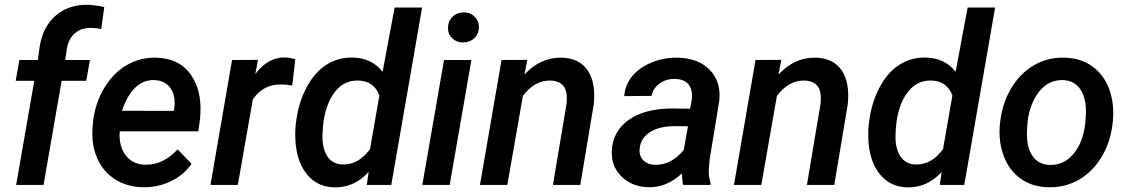

<svg xmlns="http://www.w3.org/2000/svg" viewBox="-20 -782 4771 812"><path d="M48.3 0 125 -440.4H46.4L62 -528.3H140.1L147.9 -585Q160.6 -667 214.1 -714.8Q267.6 -762.7 352.1 -761.7Q381.8 -760.7 420.9 -752L408.2 -659.2Q386.7 -664.1 364.7 -664.1Q323.2 -664.6 296.9 -641.6Q270.5 -618.7 263.2 -578.1L255.9 -528.3H360.4L344.7 -440.4H240.7L164.1 0Z M584 9.8Q515.1 8.3 464.6 -24.9Q414.1 -58.1 389.9 -115.7Q365.7 -173.3 371.6 -244.1L373 -264.2Q381.8 -344.7 420.2 -408.9Q458.5 -473.1 515.6 -506.3Q572.8 -539.6 639.6 -538.1Q738.8 -536.1 788.3 -464.4Q837.9 -392.6 825.7 -277.3L818.8 -226.6H486.3Q481.9 -163.6 511.7 -125Q541.5 -86.4 593.8 -85.4Q668.5 -83 731.4 -150.4L790 -88.9Q756.8 -41.5 702.6 -15.4Q648.4 10.7 584 9.8ZM633.3 -443.4Q541.5 -446.3 495.6 -313.5L714.8 -313L716.8 -323.2Q720.2 -345.7 717.3 -367.2Q711.9 -401.9 689.9 -421.9Q668 -441.9 633.3 -443.4Z M1215.8 -419.9Q1193.4 -424.8 1170.4 -424.8Q1094.2 -426.8 1049.3 -361.8L985.8 0H870.1L961.4 -528.3L1071.3 -528.8L1059.6 -468.8Q1113.8 -540.5 1184.6 -539.1Q1200.7 -539.1 1229 -531.7Z M1231.9 -264.6Q1241.7 -346.2 1275.9 -411.1Q1310.1 -476.1 1360.4 -508.1Q1410.6 -540 1472.2 -538.6Q1552.7 -536.6 1598.1 -478.5L1648.9 -750H1765.1L1634.8 0H1531.2L1539.1 -54.7Q1477.5 12.2 1394.5 10.3Q1320.8 9.3 1276.6 -46.6Q1232.4 -102.5 1229 -195.3Q1227.5 -225.6 1230.5 -254.4ZM1344.2 -219.2Q1340.8 -158.7 1363 -123Q1385.3 -87.4 1429.2 -86.4Q1496.1 -84.5 1544.9 -151.4L1584.5 -378.4Q1561.5 -439.5 1495.6 -441.4Q1429.2 -443.4 1388.7 -382.8Q1348.1 -322.3 1344.2 -219.2Z M1881.8 0H1766.1L1857.9 -528.3H1973.6ZM1874.5 -663.6Q1874.5 -690.4 1892.1 -709.5Q1909.7 -728.5 1939.5 -729.5Q1967.8 -730.5 1986.6 -712.2Q2005.4 -693.8 2005.4 -667.5Q2005.4 -639.6 1987.1 -621.6Q1968.8 -603.5 1940.4 -602.5Q1912.6 -601.6 1893.6 -619.4Q1874.5 -637.2 1874.5 -663.6Z M2210 -528.8 2198.2 -466.8Q2266.1 -540 2355 -538.1Q2429.2 -536.6 2464.8 -485.1Q2500.5 -433.6 2491.2 -341.3L2434.1 0H2318.4L2376 -342.8Q2378.4 -363.8 2376.5 -381.8Q2370.1 -439.9 2307.1 -441.4Q2241.2 -442.4 2191.4 -376.5L2125.5 0H2009.8L2101.1 -528.3Z M2869.6 0Q2863.8 -19.5 2864.7 -49.3Q2799.3 11.7 2723.6 9.8Q2654.8 8.8 2609.6 -34.4Q2564.5 -77.6 2567.4 -144Q2571.3 -227.5 2639.6 -275.4Q2708 -323.2 2823.2 -323.2L2898.4 -322.3L2905.3 -358.4Q2908.2 -377.4 2905.3 -394Q2895.5 -446.8 2835.4 -448.2Q2798.3 -449.2 2770.3 -429.4Q2742.2 -409.7 2735.8 -376.5L2620.1 -375.5Q2623.5 -424.3 2654.8 -461.2Q2686 -498 2737.8 -518.6Q2789.6 -539.1 2847.2 -538.1Q2933.6 -536.1 2981.9 -486.1Q3030.3 -436 3022 -356.4L2981.4 -108.9L2977.5 -64.9Q2976.1 -36.1 2984.9 -8.8L2984.4 0ZM2750.5 -85Q2787.1 -84 2818.4 -101.8Q2849.6 -119.6 2871.6 -147.9L2889.6 -248L2834.5 -248.5Q2769 -248.5 2730 -223.9Q2690.9 -199.2 2685.5 -156.2Q2681.6 -123.5 2700 -104.7Q2718.3 -85.9 2750.5 -85Z M3284.2 -528.8 3272.5 -466.8Q3340.3 -540 3429.2 -538.1Q3503.4 -536.6 3539.1 -485.1Q3574.7 -433.6 3565.4 -341.3L3508.3 0H3392.6L3450.2 -342.8Q3452.6 -363.8 3450.7 -381.8Q3444.3 -439.9 3381.3 -441.4Q3315.4 -442.4 3265.6 -376.5L3199.7 0H3084L3175.3 -528.3Z M3655.3 -264.6Q3665 -346.2 3699.2 -411.1Q3733.4 -476.1 3783.7 -508.1Q3834 -540 3895.5 -538.6Q3976.1 -536.6 4021.5 -478.5L4072.3 -750H4188.5L4058.1 0H3954.6L3962.4 -54.7Q3900.9 12.2 3817.9 10.3Q3744.1 9.3 3700 -46.6Q3655.8 -102.5 3652.3 -195.3Q3650.9 -225.6 3653.8 -254.4ZM3767.6 -219.2Q3764.2 -158.7 3786.4 -123Q3808.6 -87.4 3852.5 -86.4Q3919.4 -84.5 3968.3 -151.4L4007.8 -378.4Q3984.9 -439.5 3918.9 -441.4Q3852.5 -443.4 3812 -382.8Q3771.5 -322.3 3767.6 -219.2Z M4210 -266.1Q4218.3 -343.8 4255.6 -407.2Q4293 -470.7 4351.6 -505.4Q4410.2 -540 4481.4 -538.1Q4549.3 -537.1 4598.6 -502Q4647.9 -466.8 4670.7 -405.8Q4693.4 -344.7 4686.5 -270Q4678.7 -186 4640.9 -121.6Q4603 -57.1 4544.2 -22.7Q4485.4 11.7 4413.6 9.8Q4346.2 8.8 4297.1 -26.1Q4248 -61 4225.1 -121.8Q4202.1 -182.6 4208.5 -255.9ZM4323.7 -199.2Q4326.2 -147.9 4350.8 -116.9Q4375.5 -85.9 4419.4 -84.5Q4479 -83 4519.3 -130.4Q4559.6 -177.7 4569.8 -259.8L4572.8 -307.6Q4572.8 -370.1 4547.9 -405.8Q4522.9 -441.4 4475.6 -443.4Q4401.4 -445.3 4358.4 -370.6Q4332.5 -325.2 4325.7 -266.1Q4321.8 -225.1 4323.7 -199.2Z"/></svg>

Font: TypoPRO Roboto
Style: Italic
Weight: 500
Italic angle: -12°
Designer: Google
Version: Version 2.136; 2016